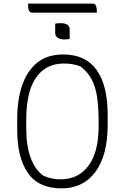

<svg xmlns="http://www.w3.org/2000/svg" viewBox="-20 -1021 690 1061"><path d="M285 -890Q297 -893 315 -893Q365 -893 365 -858V-806Q353 -803 335 -803Q312 -803 298.5 -812.5Q285 -822 285 -838ZM330 -720Q452 -720 513.5 -635Q575 -550 575 -387V-331Q575 -163 507.5 -71.5Q440 20 320 20Q193 20 134 -65.5Q75 -151 75 -305V-363Q75 -466 101.5 -546.5Q128 -627 184 -673.5Q240 -720 330 -720ZM125 -312Q125 -217 149.5 -149.5Q174 -82 220 -50Q262 -30 315 -30Q412 -30 468.5 -104.5Q525 -179 525 -325V-345Q525 -428 516.5 -485Q508 -542 486.5 -582.5Q465 -623 425 -654Q384 -670 333 -670Q233 -670 179 -592Q125 -514 125 -359ZM135 -1001H492Q506 -1001 510.5 -989.5Q515 -978 515 -961V-951H158Q145 -951 140 -963Q135 -975 135 -991Z"/></svg>

Font: Recursive Sn Csl St Lt
Style: Regular
Weight: 300
Version: Version 1.079;hotconv 1.0.112;makeotfexe 2.5.65598; ttfautoh